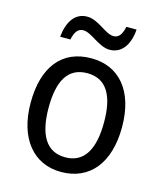

<svg xmlns="http://www.w3.org/2000/svg" viewBox="-111 -815 768 907"><g transform="rotate(15 273.0 -361.0)"><path d="M104 -606H154C162 -644 176 -664 203 -664C242 -664 292 -607 345 -607C402 -607 438 -654 444 -732H394C386 -695 373 -674 346 -674C306 -674 259 -731 204 -731C143 -731 111 -679 104 -606ZM497 -269C497 -448 408 -546 274 -546C131 -546 50 -446 50 -269C50 -95 138 10 272 10C414 10 497 -95 497 -269ZM138 -269C138 -400 179 -473 273 -473C367 -473 409 -400 409 -269C409 -138 367 -62 274 -62C180 -62 138 -138 138 -269Z"/></g></svg>

Font: Noto Sans Arabic SemCond
Style: Regular
Weight: 400
Width: 4
Designer: Monotype Design Team, Nadine Chahine, Nizar Qandah and Khaled Hosny
Foundry: Monotype Imaging Inc.
Version: Version 2.012